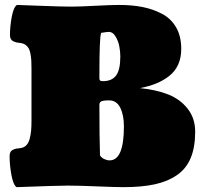

<svg xmlns="http://www.w3.org/2000/svg" viewBox="-20 -754 830 780"><path d="M398.4 -424.3Q434.1 -424.3 451.4 -447Q468.8 -469.7 468.8 -524.9Q468.8 -544.4 464.6 -566.2Q460.4 -587.9 449.2 -606.2Q438 -624.5 422.4 -624.5Q416.5 -624.5 391.1 -620.6Q383.8 -606.9 383.8 -449.7V-435.5Q383.8 -429.7 386.7 -427Q389.6 -424.3 398.4 -424.3ZM386.2 -122.6Q392.1 -113.3 403.3 -107.9Q414.6 -102.5 425.3 -102.5Q483.4 -102.5 483.4 -240.7Q483.4 -286.6 468.5 -316.4Q453.6 -346.2 423.8 -346.2Q398.4 -346.2 391.1 -342Q383.8 -337.9 383.8 -328.6Q383.8 -200.2 386.2 -122.6ZM271.5 -727.1Q302.2 -727.1 366.9 -730.5Q431.6 -733.9 464.4 -733.9Q516.1 -733.9 558.6 -725.6Q601.1 -717.3 637.9 -698Q674.8 -678.7 695.6 -642.6Q716.3 -606.4 716.3 -555.7Q716.3 -519 703.6 -491.2Q690.9 -463.4 666.7 -444.8Q642.6 -426.3 614.3 -414.8Q585.9 -403.3 548.8 -396Q614.3 -389.6 663.1 -370.4Q711.9 -351.1 742.4 -312.3Q772.9 -273.4 772.9 -219.2Q772.9 -156.2 754.9 -112.5Q736.8 -68.8 699 -42.7Q661.1 -16.6 608.2 -5.1Q555.2 6.3 481 6.3Q449.2 6.3 374.5 3.2Q299.8 0 255.9 0Q214.4 0 47.4 6.3Q33.7 -2.9 26.4 -43.2Q19 -83.5 19 -120.6Q19 -129.9 22.5 -136.2Q25.9 -142.6 33 -145.8Q40 -148.9 45.9 -150.1Q51.8 -151.4 62.5 -152.3Q77.1 -153.8 86.7 -163.6Q96.2 -173.3 100.6 -190.2Q105 -207 106.4 -223.1Q107.9 -239.3 107.9 -261.2V-475.6Q107.9 -494.6 107.2 -507.3Q106.4 -520 104 -534.2Q101.6 -548.3 96.9 -556.9Q92.3 -565.4 84 -571.5Q75.7 -577.6 64 -579.1Q53.7 -580.1 47.6 -581.5Q41.5 -583 34.4 -586.2Q27.3 -589.4 23.9 -595.7Q20.5 -602.1 20.5 -611.3Q20.5 -647 27.8 -686Q35.2 -725.1 48.8 -733.9Q56.6 -733.9 142.3 -730.5Q228 -727.1 271.5 -727.1Z"/></svg>

Font: Coustard Black
Style: Regular
Weight: 900
Foundry: vernon adams
Version: Version 1.001;